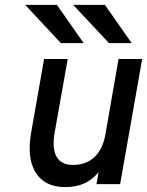

<svg xmlns="http://www.w3.org/2000/svg" viewBox="-20 -752 600 784"><path d="M247 12Q191.5 12 156 -14.2Q120.5 -40.5 107.8 -90.2Q95 -140 107 -209.5L160 -511H256.5L203.5 -212.5Q191.5 -146 210.8 -112.2Q230 -78.5 278 -78.5Q331.5 -78.5 365.8 -110.8Q400 -143 410.5 -203.5L464 -511H560.5L470.5 0H374L382.5 -49Q357 -18 323.8 -3Q290.5 12 247 12ZM228.5 -576 83 -732H212.5L321.5 -576ZM425 -576 279 -732H408.5L517.5 -576Z"/></svg>

Font: Overpass Medium
Style: Italic
Weight: 500
Italic angle: -10°
Designer: Delve Withrington, Dave Bailey, Thomas Jockin
Foundry: Delve Fonts LLC
Version: Version 4.000